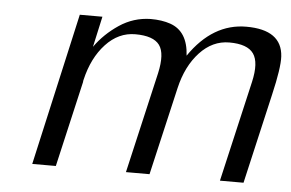

<svg xmlns="http://www.w3.org/2000/svg" viewBox="-41 -535 896 592"><g transform="rotate(5 407.0 -239.0)"><path d="M78 0 184 -471H254L233 -376Q262 -417 306 -446.5Q350 -476 403 -477Q438 -477 464 -468Q519 -449 523 -374Q595 -479 699 -479Q809 -479 814 -397Q816 -362 796 -277L732 1H659L731 -311Q745 -372 726 -399Q707 -426 651 -426Q599 -426 559.5 -383.5Q520 -341 504 -272L441 0H368L440 -312Q454 -374 435 -400Q416 -426 360 -426Q308 -426 268.5 -383.5Q229 -341 213 -272Q212 -269 212 -265L151 0Z"/></g></svg>

Font: Coval
Style: ExtraLight Italic
Weight: 200
Foundry: Context Ltd
Version: Version 001.000